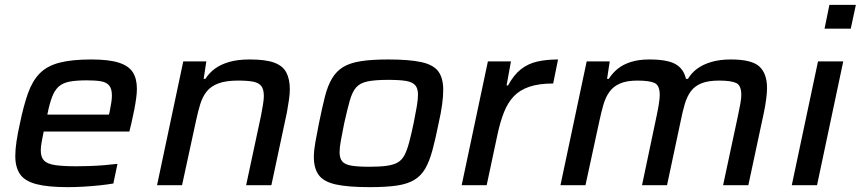

<svg xmlns="http://www.w3.org/2000/svg" viewBox="-20 -763 3546 791"><path d="M259 8Q177 8 129.5 -4.5Q82 -17 62.5 -45.5Q43 -74 43 -120Q43 -147 48 -180.5Q53 -214 62 -254Q77 -327 95 -378Q113 -429 143 -460Q173 -491 224 -504.5Q275 -518 356 -518Q428 -518 469 -505Q510 -492 527 -465.5Q544 -439 544 -397Q544 -380 541 -358Q538 -336 533 -310Q528 -284 521 -254L513 -221H160Q155 -197 151.5 -177.5Q148 -158 148 -143Q148 -116 161 -102Q174 -88 206 -83Q238 -78 295 -78Q319 -78 349 -79Q379 -80 409.5 -82.5Q440 -85 464 -88L447 -7Q424 -3 391.5 0.5Q359 4 324.5 6Q290 8 259 8ZM175 -291H429L432 -304Q436 -325 438.5 -340.5Q441 -356 441 -369Q441 -397 430 -410.5Q419 -424 396.5 -428Q374 -432 338 -432Q293 -432 265.5 -426.5Q238 -421 221.5 -406Q205 -391 194.5 -363.5Q184 -336 175 -291Z M627 0 735 -510H830L819 -438H826Q842 -463 866 -480.5Q890 -498 925 -508Q960 -518 1009 -518Q1074 -518 1109.5 -505Q1145 -492 1159.5 -464.5Q1174 -437 1174 -395Q1174 -377 1170.5 -352Q1167 -327 1162 -300L1098 0H994L1055 -285Q1059 -306 1063 -329.5Q1067 -353 1067 -367Q1067 -395 1056.5 -408.5Q1046 -422 1023 -426.5Q1000 -431 961 -431Q911 -431 880 -419.5Q849 -408 831.5 -386Q814 -364 804.5 -332.5Q795 -301 787 -263L730 0Z M1503 8Q1414 8 1364 -3Q1314 -14 1293.5 -41.5Q1273 -69 1273 -116Q1273 -142 1279 -176Q1285 -210 1294 -255Q1307 -319 1318.5 -364.5Q1330 -410 1348 -440Q1366 -470 1394 -487Q1422 -504 1467 -511Q1512 -518 1579 -518Q1667 -518 1716.5 -507Q1766 -496 1786 -468.5Q1806 -441 1806 -393Q1806 -366 1801.5 -332.5Q1797 -299 1787 -255Q1774 -190 1761.5 -144Q1749 -98 1732 -68.5Q1715 -39 1687 -22Q1659 -5 1615 1.5Q1571 8 1503 8ZM1502 -76Q1545 -76 1573.5 -80Q1602 -84 1619 -94Q1636 -104 1646.5 -124Q1657 -144 1665.5 -176Q1674 -208 1684 -255Q1692 -295 1697 -324Q1702 -353 1702 -373Q1702 -399 1690.5 -412Q1679 -425 1653 -429.5Q1627 -434 1579 -434Q1525 -434 1494 -427.5Q1463 -421 1447 -402.5Q1431 -384 1421 -348.5Q1411 -313 1398 -255Q1390 -214 1384.5 -185Q1379 -156 1379 -136Q1379 -111 1390 -98Q1401 -85 1428 -80.5Q1455 -76 1502 -76Z M1882 0 1990 -510H2085L2067 -411H2073Q2097 -455 2126.5 -478Q2156 -501 2194 -509.5Q2232 -518 2279 -518L2259 -419Q2200 -419 2160.5 -405.5Q2121 -392 2096.5 -366Q2072 -340 2056.5 -301Q2041 -262 2030 -211L1985 0Z M2289 0 2397 -510H2492L2481 -438H2488Q2504 -463 2526 -480.5Q2548 -498 2580 -508Q2612 -518 2655 -518Q2730 -518 2763.5 -498.5Q2797 -479 2806 -438H2814Q2829 -463 2853 -480.5Q2877 -498 2911.5 -508Q2946 -518 2991 -518Q3077 -518 3108.5 -489Q3140 -460 3140 -400Q3140 -381 3136.5 -354.5Q3133 -328 3127 -299L3063 0H2959L3020 -285Q3026 -313 3030 -335.5Q3034 -358 3034 -372Q3034 -411 3013 -421Q2992 -431 2942 -431Q2898 -431 2870.5 -420Q2843 -409 2827 -388Q2811 -367 2801.5 -335.5Q2792 -304 2784 -263L2728 0H2625L2685 -285Q2691 -313 2694.5 -335.5Q2698 -358 2698 -372Q2698 -411 2677 -421Q2656 -431 2606 -431Q2562 -431 2534.5 -419Q2507 -407 2491 -385Q2475 -363 2466 -332Q2457 -301 2449 -263L2392 0Z M3377 -645 3397 -743H3506L3485 -645ZM3242 0 3350 -510H3454L3346 0Z"/></svg>

Font: Saira SemiExpanded Medium
Style: Italic
Weight: 500
Width: 6
Italic angle: -12°
Designer: Hector Gatti with collaboration of the Omnibus-Type team
Foundry: Omnibus-Type
Version: Version 1.101